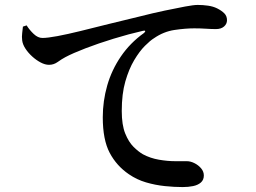

<svg xmlns="http://www.w3.org/2000/svg" viewBox="-20 -745 1040 779"><path d="M721 14Q687 14 648.5 10Q610 6 572.5 -5Q535 -16 503 -38Q453 -72 425 -125Q397 -178 397 -269Q397 -335 415 -398Q433 -461 470.5 -516Q508 -571 564 -611Q570 -616 569 -619Q568 -622 560 -620Q503 -607 441 -588Q379 -569 327 -549Q275 -529 245 -513Q230 -505 214 -493.5Q198 -482 179 -482Q163 -482 145 -491.5Q127 -501 110.5 -516Q94 -531 83 -548Q72 -565 70 -581Q68 -596 70 -610.5Q72 -625 73 -637L88 -642Q100 -623 117 -607Q134 -591 152 -591Q173 -591 213 -598.5Q253 -606 306 -619Q359 -632 420.5 -647.5Q482 -663 546 -678Q601 -692 648.5 -702Q696 -712 731 -718.5Q766 -725 782 -725Q803 -725 824 -722Q845 -719 861 -711Q879 -702 890 -691Q901 -680 901 -663Q901 -648 889 -637.5Q877 -627 856 -627Q838 -627 815.5 -628.5Q793 -630 768 -630Q733 -630 688.5 -623.5Q644 -617 605 -590Q590 -581 568 -559Q546 -537 524.5 -501Q503 -465 488.5 -414.5Q474 -364 474 -295Q474 -238 488 -203.5Q502 -169 521.5 -149.5Q541 -130 560 -119Q590 -103 625 -97Q660 -91 691 -91Q722 -91 738 -91Q753 -91 769 -83Q785 -75 796 -62Q807 -49 807 -33Q807 -15 795 -4.5Q783 6 763.5 10Q744 14 721 14Z"/></svg>

Font: Noto Serif JP ExtraLight SemiBold
Style: Regular
Weight: 600
Version: Version 2.003-H1;hotconv 1.1.1;makeotfexe 2.6.0